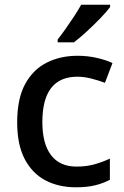

<svg xmlns="http://www.w3.org/2000/svg" viewBox="-20 -786 529 816"><path d="M303 10Q229 10 173 -19.5Q117 -49 85 -110Q53 -171 53 -266Q53 -366 86.5 -428Q120 -490 178 -519.5Q236 -549 310 -549Q352 -549 391.5 -540Q431 -531 458 -518L426 -434Q400 -444 368.5 -452Q337 -460 309 -460Q160 -460 160 -267Q160 -175 197 -126.5Q234 -78 305 -78Q348 -78 383 -88Q418 -98 447 -112V-22Q419 -7 384.5 1.5Q350 10 303 10ZM448 -756Q434 -737 406.5 -708.5Q379 -680 348.5 -652Q318 -624 294 -606H225V-618Q240 -637 258.5 -663Q277 -689 295 -716.5Q313 -744 325 -766H448Z"/></svg>

Font: Noto Sans Syriac Medium
Style: Regular
Weight: 500
Designer: Patrick Giasson and the Monotype Design Team
Foundry: Monotype Imaging Inc.
Version: Version 3.000; ttfautohint (v1.8.4.7-5d5b)